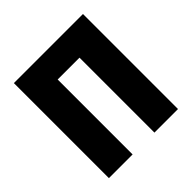

<svg xmlns="http://www.w3.org/2000/svg" viewBox="-186 -867 1020 1020"><g transform="rotate(-45 324.0 -357.0)"><path d="M64 0H242V-563H406V0H583V-714H64Z"/></g></svg>

Font: Noto Sans Condensed Black
Style: Regular
Weight: 900
Width: 3
Designer: Monotype Design Team
Foundry: Monotype Imaging Inc.
Version: Version 2.013